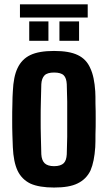

<svg xmlns="http://www.w3.org/2000/svg" viewBox="-20 -840 488 869"><path d="M224.6 8.8C270.5 8.8 305.7 2.9 331.1 -9.8C357.4 -22.5 377 -42 389.6 -68.4C401.4 -95.7 408.2 -130.9 411.1 -173.8C412.1 -190.4 412.1 -210 412.1 -232.4C413.1 -254.9 413.1 -277.3 413.1 -301.8C413.1 -326.2 413.1 -348.6 412.1 -371.1C412.1 -393.6 412.1 -412.1 411.1 -426.8C408.2 -469.7 401.4 -504.9 388.7 -531.2C377 -558.6 358.4 -578.1 332 -590.8C305.7 -603.5 270.5 -609.4 224.6 -609.4C179.7 -609.4 143.6 -603.5 117.2 -590.8C90.8 -578.1 72.3 -558.6 59.6 -532.2C46.9 -505.9 40 -470.7 38.1 -426.8C37.1 -410.2 36.1 -391.6 36.1 -369.1C35.2 -346.7 35.2 -323.2 35.2 -298.8C35.2 -274.4 35.2 -252 36.1 -229.5C37.1 -208 37.1 -189.5 38.1 -173.8C40 -129.9 46.9 -94.7 59.6 -67.4C72.3 -41 91.8 -21.5 118.2 -8.8C144.5 2.9 180.7 8.8 224.6 8.8ZM224.6 -87.9C205.1 -87.9 190.4 -92.8 181.6 -101.6C172.9 -110.4 168 -124 167 -141.6C166 -168 166 -194.3 165 -220.7C164.1 -247.1 164.1 -273.4 164.1 -299.8C164.1 -326.2 164.1 -353.5 165 -379.9C166 -406.2 166 -432.6 167 -459C168 -476.6 172.9 -490.2 181.6 -499C190.4 -507.8 205.1 -511.7 224.6 -511.7C245.1 -511.7 259.8 -507.8 268.6 -499C277.3 -490.2 281.2 -476.6 282.2 -459C283.2 -432.6 283.2 -406.2 284.2 -379.9V-300.8V-220.7C283.2 -194.3 283.2 -168 282.2 -141.6C281.2 -124 277.3 -110.4 268.6 -101.6C259.8 -92.8 245.1 -87.9 224.6 -87.9ZM249 -655.3H337.9V-743.2H249V-655.3ZM112.3 -655.3H199.2V-743.2H112.3V-655.3ZM70.3 -820.3V-760.7H377V-820.3H70.3Z"/></svg>

Font: Yellow Ladder Regular
Style: Regular
Weight: 400
Designer: Zima Creative
Version: Version 2.002